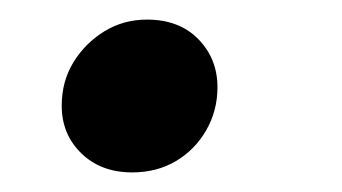

<svg xmlns="http://www.w3.org/2000/svg" viewBox="-20 -164 349 196"><path d="M115 12Q83 12 63 -7.5Q43 -27 43 -56Q43 -81 55 -100.5Q67 -120 86.5 -132Q106 -144 130 -144Q163 -144 182.5 -124Q202 -104 202 -75Q202 -51 190.5 -31Q179 -11 159.5 0.5Q140 12 115 12Z"/></svg>

Font: Source Serif 4 SemiBold
Style: Italic
Weight: 600
Italic angle: -12°
Designer: Frank Grießhammer
Foundry: Adobe Systems Incorporated
Version: Version 4.004;hotconv 1.0.116;makeotfexe 2.5.65601